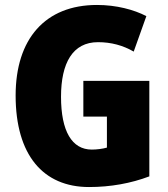

<svg xmlns="http://www.w3.org/2000/svg" viewBox="-20 -744 677 774"><path d="M316 -418V-274H411V-149C394 -144 370 -141 350 -141C270 -141 226 -215 226 -354C226 -490 273 -574 375 -574C428 -574 476 -561 519 -536L570 -679C520 -705 449 -724 371 -724C162 -724 43 -587 43 -359C43 -119 154 10 339 10C426 10 508 -5 582 -33V-418Z"/></svg>

Font: Noto Sans Devanagari UI Condensed Black
Style: Regular
Weight: 900
Width: 3
Designer: Jelle Bosma - Monotype Design Team
Foundry: Monotype Imaging Inc.
Version: Version 2.004